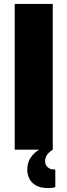

<svg xmlns="http://www.w3.org/2000/svg" viewBox="-20 -763 344 979"><path d="M55 0V-743H249V0ZM226 196Q185 196 161.5 181.5Q138 167 128.5 145.5Q119 124 119 104Q119 66 136.5 40.5Q154 15 180 0H249Q227 15 218.5 28.5Q210 42 210 59Q210 78 223 89.5Q236 101 252 101H262V191Q258 193 248 194.5Q238 196 226 196Z"/></svg>

Font: Exo Thin Black
Style: Regular
Weight: 900
Version: Version 2.000